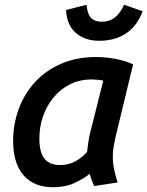

<svg xmlns="http://www.w3.org/2000/svg" viewBox="-20 -773 618 805"><path d="M199 12Q145 11 108.5 -12.5Q72 -36 53.5 -79Q35 -122 35 -182Q35 -252 58.5 -316Q82 -380 127 -429Q172 -478 237 -506Q302 -534 383 -534Q406 -534 433 -531Q460 -528 487.5 -521Q515 -514 538 -503L465 -201Q460 -179 456.5 -159Q453 -139 453 -117Q453 -89 458.5 -63Q464 -37 473 -8L375 7Q370 -3 364.5 -18Q359 -33 356 -44Q334 -26 295 -7Q256 12 199 12ZM231 -81Q269 -81 297.5 -97.5Q326 -114 345 -136Q347 -153 349.5 -171Q352 -189 356 -208L413 -435Q404 -437 389.5 -438.5Q375 -440 365 -440Q315 -440 274.5 -420Q234 -400 205 -365Q176 -330 160.5 -285.5Q145 -241 145 -192Q145 -156 153.5 -131.5Q162 -107 181.5 -94Q201 -81 231 -81ZM396 -602Q336 -602 298 -635Q260 -668 257 -731L343 -753Q345 -730 351.5 -714Q358 -698 372 -690Q386 -682 409 -682Q439 -682 461.5 -699.5Q484 -717 500 -753L578 -726Q555 -664 508.5 -633Q462 -602 396 -602Z"/></svg>

Font: Ubuntu Sans Mono Medium
Style: Italic
Weight: 500
Italic angle: -13.5°
Monospace: yes
Designer: Dalton Maag Ltd
Foundry: Dalton Maag Ltd
Version: Version 1.006